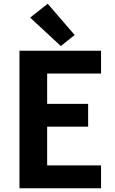

<svg xmlns="http://www.w3.org/2000/svg" viewBox="-20 -1006 616 1026"><path d="M84 0H520V-122H232V-329H451V-451H232V-613H520V-735H84ZM305 -760 379 -819 235 -986 141 -912Z"/></svg>

Font: Iosevka Sparkle Heavy
Style: Regular
Weight: 900
Designer: Belleve Invis
Foundry: Belleve Invis
Version: Version 4.5.0; ttfautohint (v1.8.3)